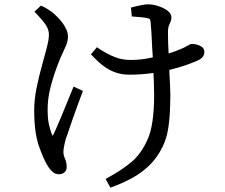

<svg xmlns="http://www.w3.org/2000/svg" viewBox="-20 -793 1040 887"><path d="M223 -735Q231 -729 249.5 -710Q268 -691 281 -668Q294 -645 294 -624Q294 -603 284 -580Q233 -474 210 -376Q200 -331 200 -286.5Q200 -242 207 -214Q214 -184 223 -165Q231 -177 265 -259Q307 -362 320 -393L363 -373Q349 -337 338 -305.5Q327 -274 316 -244Q305 -214 297.5 -190Q290 -166 285 -155Q273 -112 273 -90Q273 -78 276.5 -69.5Q280 -61 284 -50Q288 -39 288 -22Q288 -5 277.5 3.5Q267 12 253 12Q235 12 223 1Q210 -11 202 -24Q181 -57 159.5 -119Q138 -181 138 -284Q138 -332 148.5 -384.5Q159 -437 172.5 -485.5Q186 -534 196 -572Q206 -610 206 -633Q206 -656 191.5 -678Q177 -700 147 -731L139 -739L169 -767Q192 -757 203 -749ZM762 -470Q767 -381 767 -352.5Q767 -324 766 -306Q765 -252 757.5 -202Q750 -152 730 -113Q706 -64 671 -30Q636 4 593 28Q550 52 490 74L468 34L478 28Q541 -6 586.5 -44Q632 -82 661 -147Q692 -213 692 -354Q692 -381 691 -408Q690 -434 689 -456Q635 -448 577 -448Q513 -448 461 -486Q435 -505 407 -535L400 -542L428 -575L436 -569Q476 -543 510 -529.5Q544 -516 584 -516Q635 -516 686 -528Q685 -544 683 -573Q680 -649 676 -689Q675 -701 672 -705Q670 -707 660 -709Q650 -712 631.5 -713.5Q613 -715 589 -717L585 -758Q641 -773 663.5 -773Q686 -773 709.5 -765.5Q733 -758 751 -746Q772 -731 772 -713Q772 -699 763 -681Q756 -668 756 -644Q756 -595 759 -546Q785 -554 809.5 -564Q834 -574 846.5 -582Q859 -590 868 -590Q883 -590 901 -583Q924 -573 924 -554Q924 -539 916 -529.5Q908 -520 889 -511.5Q870 -503 837 -491.5Q804 -480 762 -470Z"/></svg>

Font: Early Summer Mincho Screen
Style: Regular
Weight: 400
Designer: GuiWonder
Version: Version 1.002